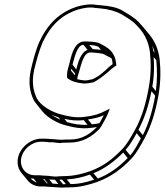

<svg xmlns="http://www.w3.org/2000/svg" viewBox="-20 -757 748 871"><path d="M160 38H138C97 38 69 3 76 -38C83 -79 124 -114 165 -114H177C188 -114 198 -112 207 -111L211 -112C223 -112 239 -108 256 -108L257 -109C269 -110 281 -110 294 -110C356 -110 397 -138 431 -172L440 -185C450 -203 463 -224 472 -247L478 -264L462 -256C432 -240 403 -231 364 -227C322 -221 286 -230 253 -239C215 -249 165 -277 147 -311C131 -344 123 -385 135 -440C145 -482 158 -529 173 -564C209 -640 258 -690 335 -714C360 -721 386 -726 412 -721L434 -719C471 -716 502 -707 528 -694C554 -678 579 -665 597 -645C630 -613 653 -575 660 -521C665 -474 666 -422 655 -361C642 -287 623 -223 593 -169C574 -135 558 -106 535 -81C493 -37 449 -2 390 19C354 32 314 42 268 42C257 42 245 43 234 44C217 44 202 40 187 40C177 40 168 39 160 38ZM417 -735C387 -740 360 -735 333 -728C250 -702 196 -648 159 -568C142 -530 130 -483 120 -440C107 -381 116 -338 133 -303C136 -297 140 -292 144 -287L173 -251C197 -222 241 -198 276 -189C309 -180 348 -171 393 -177C403 -178 411 -179 420 -181L419 -180C389 -150 353 -124 297 -124C284 -124 271 -124 259 -123C244 -123 227 -126 213 -126H211C203 -127 191 -128 180 -128H168C119 -128 70 -88 61 -38C57 -13 63 10 77 27L106 62C119 78 140 89 165 89H185C193 90 203 91 213 91C226 91 242 94 261 94C272 93 283 93 294 93C343 93 385 81 422 68C484 45 532 9 575 -36C601 -64 616 -94 635 -128C666 -185 686 -251 699 -326C710 -389 709 -442 704 -490C698 -536 681 -572 657 -601L628 -636C622 -643 615 -651 609 -657C589 -678 563 -692 537 -708C511 -724 476 -730 438 -733ZM362 -378C373 -378 387 -380 395 -382C408 -383 420 -393 425 -396C431 -400 438 -404 445 -410L465 -426C481 -441 492 -450 508 -460C506 -480 503 -496 495 -509C483 -532 461 -546 438 -557C426 -565 408 -567 392 -568C383 -569 369 -569 362 -569C312 -567 302 -494 293 -462C288 -446 281 -421 285 -403C307 -386 330 -381 361 -378ZM365 -392C352 -393 340 -395 330 -398C331 -407 334 -416 337 -425C349 -466 359 -519 390 -519H395C418 -517 445 -516 457 -508C466 -502 478 -498 486 -492C489 -485 490 -477 491 -466C478 -457 468 -447 456 -436L437 -420C430 -415 425 -411 419 -408C411 -403 400 -397 397 -397H396C386 -395 376 -392 365 -392ZM438 -531C425 -533 412 -533 401 -534L385 -553C402 -552 418 -550 427 -544ZM321 -423C320 -421 320 -418 319 -416L302 -437C302 -439 302 -442 303 -445ZM326 -442 309 -464C320 -503 330 -551 358 -554L377 -531C345 -518 334 -473 326 -442ZM377 -191C343 -189 312 -195 284 -203L272 -218C298 -212 327 -208 360 -212ZM397 -193 379 -215C405 -219 428 -224 451 -234C445 -223 438 -210 431 -198C420 -196 409 -194 397 -193ZM254 -214C240 -220 226 -228 213 -237C224 -232 235 -228 245 -225ZM689 -484C693 -442 694 -396 687 -344L671 -364C680 -414 680 -458 677 -498ZM682 -517 675 -527C674 -535 673 -542 671 -549C676 -539 679 -528 682 -517ZM684 -323C672 -255 654 -195 628 -144L608 -168C635 -219 654 -277 667 -343ZM619 -129C603 -100 590 -74 571 -52L550 -77C570 -100 585 -126 600 -153ZM559 -40C520 0 478 32 424 53L404 29C458 7 500 -26 539 -65ZM407 58C375 69 340 78 300 78L283 57C322 55 357 46 388 35ZM279 78C275 78 270 79 266 79L249 58H262ZM245 78C236 77 227 76 219 76L203 57C211 58 220 58 229 58ZM197 75C195 75 194 74 192 74L176 55H181ZM147 71C136 67 126 61 119 52C123 53 127 53 132 53ZM392 -568C520 -627 440 -590 392 -568Z"/></svg>

Font: Blanket
Style: Ugh
Weight: 900
Foundry: Cannot Into Space Fonts
Version: Version 0.9